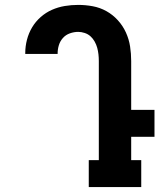

<svg xmlns="http://www.w3.org/2000/svg" viewBox="-20 -763 650 783"><path d="M342 0V-110H383V-514Q383 -528 381.5 -541.5Q380 -555 376.5 -568Q373 -581 366 -593.5Q359 -606 349 -615Q339 -624 325.5 -628.5Q312 -633 299 -633Q282 -633 265 -627Q248 -621 236.5 -608Q225 -595 220 -578.5Q215 -562 215 -545V-543H83V-547Q83 -574 90 -601Q97 -628 111 -651.5Q125 -675 146 -693.5Q167 -712 192 -723Q217 -734 244 -738.5Q271 -743 299 -743Q329 -743 358.5 -737.5Q388 -732 414 -717.5Q440 -703 460.5 -680.5Q481 -658 493.5 -630.5Q506 -603 510.5 -573.5Q515 -544 515 -514V-315H610V-205H515V-110H556V0Z"/></svg>

Font: Iosevka HT Extrabold Extended
Style: Regular
Weight: 800
Width: 7
Monospace: yes
Designer: Belleve Invis
Foundry: Belleve Invis
Version: Version 32.3.0; ttfautohint (v1.8.4)